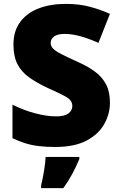

<svg xmlns="http://www.w3.org/2000/svg" viewBox="-20 -837 617 985"><path d="M544 -310Q544 -252 514.5 -200Q485 -148 423.5 -115.5Q362 -83 264 -83Q215 -83 178.5 -87.5Q142 -92 110 -102Q78 -112 44 -128V-300Q102 -271 161 -255.5Q220 -240 268 -240Q311 -240 331 -255Q351 -270 351 -293Q351 -321 321.5 -338.5Q292 -356 222 -387Q169 -412 130 -439.5Q91 -467 70 -507Q49 -547 49 -608Q49 -677 83 -723.5Q117 -770 177.5 -793.5Q238 -817 318 -817Q388 -817 444 -801.5Q500 -786 544 -766L485 -617Q439 -638 394.5 -650.5Q350 -663 312 -663Q275 -663 257.5 -650Q240 -637 240 -617Q240 -600 253 -587Q266 -574 296.5 -558.5Q327 -543 380 -519Q432 -496 468.5 -468.5Q505 -441 524.5 -403.5Q544 -366 544 -310ZM387 -21Q370 19 352 53Q334 87 305 128H191V114Q199 82 206 39Q213 -4 214 -32H387Z"/></svg>

Font: Noto Sans Kannada UI Black
Style: Regular
Weight: 900
Designer: Jelle Bosma - Monotype Design Team
Foundry: Monotype Imaging Inc.
Version: Version 2.005; ttfautohint (v1.8.4.7-5d5b)